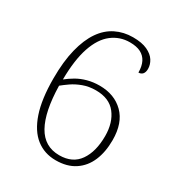

<svg xmlns="http://www.w3.org/2000/svg" viewBox="-173 -842 906 970"><g transform="rotate(30 279.5 -357.0)"><path d="M293 10Q227 10 178.5 -28Q130 -66 103.5 -144Q77 -222 77 -343Q77 -442 95 -514Q113 -586 145 -632.5Q177 -679 222.5 -701.5Q268 -724 322 -724Q374 -724 406 -709Q438 -694 452.5 -671Q467 -648 467 -623Q467 -604 458.5 -593.5Q450 -583 434 -583Q434 -620 421.5 -644.5Q409 -669 384.5 -681.5Q360 -694 321 -694Q263 -694 217.5 -659Q172 -624 147 -550.5Q122 -477 121 -362Q142 -379 168.5 -394.5Q195 -410 228 -419Q261 -428 298 -428Q385 -428 438.5 -375Q492 -322 492 -222Q492 -153 470 -101Q448 -49 403.5 -19.5Q359 10 293 10ZM296 -21Q373 -21 411 -75.5Q449 -130 449 -221Q449 -299 410.5 -348.5Q372 -398 294 -398Q253 -398 219.5 -385.5Q186 -373 161.5 -356Q137 -339 120 -325Q123 -175 166 -98Q209 -21 296 -21Z"/></g></svg>

Font: Noto Serif Bengali ExtraLight
Style: Regular
Weight: 250
Version: Version 2.003